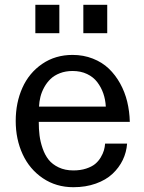

<svg xmlns="http://www.w3.org/2000/svg" viewBox="-20 -761 595 793"><path d="M44.9 -261.2Q44.9 -336.9 72.5 -398.4Q100.1 -460 154.3 -497.1Q208.5 -534.2 279.8 -534.2Q324.7 -534.2 363.3 -519Q401.9 -503.9 429.2 -477.8Q456.5 -451.7 476.1 -416.5Q495.6 -381.3 505.4 -341.1Q515.1 -300.8 516.1 -257.8H140.1Q140.1 -227.5 143.3 -201.7Q146.5 -175.8 156 -148.2Q165.5 -120.6 180.9 -101.3Q196.3 -82 222.4 -69.6Q248.5 -57.1 283.2 -57.1Q312.5 -57.1 335.7 -64.7Q358.9 -72.3 372.8 -83.7Q386.7 -95.2 396 -110.8Q405.3 -126.5 409.2 -140.1Q413.1 -153.8 414.1 -168H504.9Q502.4 -132.3 487.1 -100.3Q471.7 -68.4 444.6 -43Q417.5 -17.6 375.7 -2.7Q334 12.2 283.2 12.2Q211.9 12.2 157 -24.9Q102.1 -62 73.5 -124Q44.9 -186 44.9 -261.2ZM126 -624V-741.2H225.1V-624ZM141.1 -320.8H417Q415.5 -349.6 406.7 -375Q397.9 -400.4 381.8 -421.6Q365.7 -442.9 339.6 -455.3Q313.5 -467.8 279.8 -467.8Q251 -467.8 227.5 -458.7Q204.1 -449.7 188.7 -434.8Q173.3 -419.9 162.6 -400.4Q151.9 -380.9 147 -361.1Q142.1 -341.3 141.1 -320.8ZM324.2 -624V-741.2H422.9V-624Z"/></svg>

Font: Standard
Style: Regular
Weight: 400
Designer: Bryce Wilner
Version: Version 2.000;PS 2.0;hotconv 16.6.51;makeotf.lib2.5.65220 DE